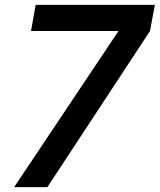

<svg xmlns="http://www.w3.org/2000/svg" viewBox="-20 -766 654 786"><path d="M38 0 465 -639H107L126 -746H614L594 -639L174 0Z"/></svg>

Font: Plus Jakarta Display Medium
Style: Italic
Weight: 500
Italic angle: -12°
Designer: Gumpita Rahayu
Foundry: Tokotype Studio
Version: Version 1.000